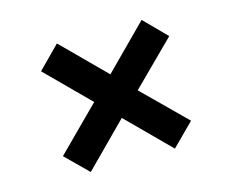

<svg xmlns="http://www.w3.org/2000/svg" viewBox="-76 -616 844 699"><g transform="rotate(-15 346.5 -266.5)"><path d="M186 -23 103 -105 264 -266 106 -424 188 -507 347 -348 508 -510 590 -427 428 -266 587 -109 504 -26 346 -184Z"/></g></svg>

Font: Archivo SemiExpanded ExtraBold
Style: Regular
Weight: 800
Width: 6
Designer: Hector Gatti
Foundry: Omnibus-Type
Version: Version 2.001; ttfautohint (v1.8.3)